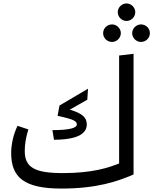

<svg xmlns="http://www.w3.org/2000/svg" viewBox="-20 -1083 892 1117"><path d="M337 14C540 14 660 -26 757 -68V-770L673 -760V-132C612 -108 520 -76 345 -76C178 -76 124 -111 124 -205C124 -245 131 -286 145 -330L82 -351C57 -300 45 -241 45 -192C45 -51 121 14 337 14ZM294 -270C379 -270 485 -284 485 -359C485 -399 459 -424 386 -445L488 -503L492 -567L326 -469L315 -409C410 -389 427 -378 427 -359C427 -340 390 -326 285 -326ZM580 -890C580 -862 603 -839 632 -839C659 -839 683 -862 683 -890C683 -918 659 -941 632 -941C603 -941 580 -918 580 -890ZM800 -839C829 -839 852 -862 852 -890C852 -918 829 -941 800 -941C773 -941 749 -918 749 -890C749 -862 773 -839 800 -839ZM716 -961C743 -961 767 -984 767 -1012C767 -1040 743 -1063 716 -1063C689 -1063 665 -1040 665 -1012C665 -984 689 -961 716 -961Z"/></svg>

Font: FiraGO Unicode
Style: Regular
Weight: 400
Designer: bBox Type
Foundry: bBox Type GmbH
Version: Version 1.001;PS 001.001;hotconv 1.0.88;makeotf.lib2.5.64775